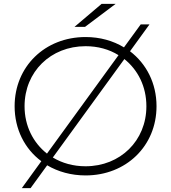

<svg xmlns="http://www.w3.org/2000/svg" viewBox="-20 -895 878 985"><path d="M501 -875C501 -875 573 -875 573 -875C573 -875 416 -757 416 -757C416 -757 362 -757 362 -757C362 -757 501 -875 501 -875ZM747 -770C747 -770 647 -632 647 -632C731 -568 783 -468 783 -350C783 -146 627 5 419 5C345 5 278 -14 222 -47C222 -47 137 70 137 70C137 70 92 70 92 70C92 70 192 -68 192 -68C107 -131 55 -232 55 -350C55 -553 210 -705 419 -705C493 -705 560 -686 616 -652C616 -652 702 -770 702 -770C702 -770 747 -770 747 -770ZM106 -350C106 -249 150 -163 221 -107C221 -107 588 -612 588 -612C540 -642 482 -658 419 -658C240 -658 106 -527 106 -350ZM419 -42C597 -42 731 -173 731 -350C731 -451 688 -536 618 -592C618 -592 251 -87 251 -87C299 -58 356 -42 419 -42Z"/></svg>

Font: TamingNoise
Style: Regular
Weight: 500
Designer: Julieta Ulanovsky
Foundry: Julieta Ulanovsky
Version: ""